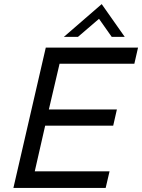

<svg xmlns="http://www.w3.org/2000/svg" viewBox="-20 -924 699 944"><path d="M293.9 -742.7 480 -903.8 593.3 -742.7H529.3L466.8 -831.5L363.3 -742.7ZM45.9 0 205.1 -689.9H658.7L640.6 -610.8H272.9L220.2 -385.7H554.7L536.6 -306.2H202.1L150.9 -81.5H518.6L499.5 0Z"/></svg>

Font: HK Grotesk Medium Legacy Italic
Style: Regular
Weight: 500
Italic angle: -13°
Designer: Alfredo Marco Pradil
Foundry: Hanken Design Co.
Version: Version 2.022;PS 002.022;hotconv 1.0.88;makeotf.lib2.5.64775